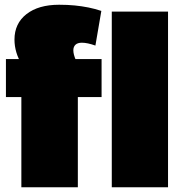

<svg xmlns="http://www.w3.org/2000/svg" viewBox="-20 -789 779 809"><path d="M70 -380H5V-540H168L122 -448Q93 -483 75 -512Q57 -541 49 -568Q41 -595 41 -622Q41 -690 91.5 -729.5Q142 -769 229 -769Q265 -769 295 -766Q325 -763 352.5 -757.5Q380 -752 407 -743L382 -597Q365 -603 351 -606Q337 -609 325 -609Q307 -609 298 -600.5Q289 -592 289 -577Q289 -560 299.5 -536Q310 -512 331 -479L193 -540H408V-380H308V0H70ZM688 -740V0H451V-740Z"/></svg>

Font: Pathway Extreme SemiCondensed Black
Style: Regular
Weight: 900
Width: 4
Version: Version 1.001;gftools[0.9.26]